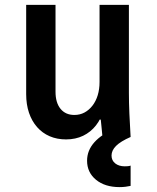

<svg xmlns="http://www.w3.org/2000/svg" viewBox="-20 -560 640 785"><path d="M507 -180V-540H387V-225Q387 -195 379.5 -170.5Q372 -146 358 -128Q344 -110 325.5 -100Q307 -90 284 -90Q248 -90 227.5 -115Q207 -140 207 -185V-540H87V-175Q87 -133 98.5 -99Q110 -65 131.5 -40.5Q153 -16 183 -3Q213 10 250 10Q289 10 320 -5Q351 -20 372.5 -47.5Q394 -75 405.5 -115Q417 -155 417 -205L362 -71H392Q394 -54 395.5 -36.5Q397 -19 399 0H514Q511 -48 509 -95Q507 -142 507 -180ZM514 200V117Q509 119 502.5 119.5Q496 120 490 120Q466 120 451 108Q436 96 436 76Q436 55 454.5 36.5Q473 18 514 0L454 -36Q396 -12 366 21.5Q336 55 336 97Q336 145 372.5 175Q409 205 469 205Q482 205 493.5 203.5Q505 202 514 200Z"/></svg>

Font: CommitMonoV142 ExtLt
Style: Regular
Weight: 200
Monospace: yes
Designer: Eigil Nikolajsen
Foundry: Eigil Nikolajsen
Version: Version 1.142